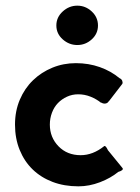

<svg xmlns="http://www.w3.org/2000/svg" viewBox="-20 -648 496 678"><path d="M257 10Q207 10 166 -5.5Q125 -21 95.5 -49.5Q66 -78 49.5 -118.5Q33 -159 33 -208Q33 -256 50 -296Q67 -336 96.5 -364.5Q126 -393 165 -409Q204 -425 248 -425Q293 -425 332.5 -411Q372 -397 402 -372Q409 -369 411.5 -363Q414 -357 412 -352L365 -291V-292Q361 -284 353 -282.5Q345 -281 337 -286V-285Q321 -298 300 -306.5Q279 -315 256 -315Q235 -315 216.5 -306.5Q198 -298 184.5 -284Q171 -270 163.5 -250Q156 -230 156 -208Q156 -163 186.5 -131.5Q217 -100 265 -100Q308 -100 348 -132Q353 -135 361 -118L360 -119L413 -54Q417 -47 398 -41L399 -42Q371 -19 333 -4.5Q295 10 257 10ZM253 -628Q282 -628 304 -607.5Q326 -587 326 -558Q326 -529 304 -509Q282 -489 253 -489Q224 -489 201.5 -509Q179 -529 179 -558Q179 -587 201.5 -607.5Q224 -628 253 -628Z"/></svg>

Font: Stadtwerke
Style: Bold
Weight: 700
Designer: Santiago Orozco
Foundry: Typemade
Version: Version 1.003